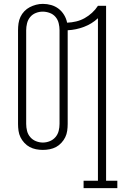

<svg xmlns="http://www.w3.org/2000/svg" viewBox="-20 -765 640 990"><path d="M411 205V167H485V-671Q454 -642 413 -626.5Q372 -611 329 -609Q329 -609 329 -609Q329 -609 329 -609V-126Q329 -108 326.5 -90.5Q324 -73 316.5 -57.5Q309 -42 296.5 -28.5Q284 -15 269 -7Q254 1 236.5 4.5Q219 8 201 8Q183 8 165.5 4.5Q148 1 133 -7Q118 -15 105.5 -28.5Q93 -42 85.5 -57.5Q78 -73 75.5 -90.5Q73 -108 73 -126V-609Q73 -627 75.5 -644.5Q78 -662 85.5 -678Q93 -694 105.5 -707Q118 -720 133.5 -728Q149 -736 166 -740.5Q183 -745 201 -745Q223 -745 244 -739Q265 -733 282 -720Q299 -707 310.5 -688Q322 -669 326 -648Q350 -649 373 -654.5Q396 -660 416.5 -671.5Q437 -683 454.5 -699Q472 -715 485 -735H527V167H585V205ZM201 -30Q219 -30 236.5 -37Q254 -44 266 -58Q278 -72 282.5 -90Q287 -108 287 -126V-609Q287 -627 282.5 -645.5Q278 -664 266 -678Q254 -692 236 -698.5Q218 -705 200 -705Q182 -705 164.5 -698Q147 -691 135.5 -677Q124 -663 119.5 -645Q115 -627 115 -609V-126Q115 -108 119.5 -90Q124 -72 136 -58Q148 -44 165.5 -37Q183 -30 201 -30Z"/></svg>

Font: Iosevka Curly Slab XLtEx
Style: Regular
Weight: 200
Width: 7
Monospace: yes
Designer: Belleve Invis
Foundry: Belleve Invis
Version: Version 11.1.0; ttfautohint (v1.8.3)